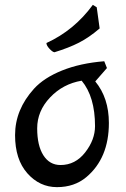

<svg xmlns="http://www.w3.org/2000/svg" viewBox="-20 -737 517 790"><path d="M420 -457 372 -402Q428 -334 428 -231Q428 -86 335 -8Q286 33 214.5 33Q143 33 92.5 -24Q42 -81 42 -181Q42 -286 120 -372Q161 -417 235.5 -447Q310 -477 409 -485ZM229 -58Q290 -58 330.5 -110Q371 -162 371 -218Q371 -339 316 -405Q239 -392 186 -336Q133 -280 133 -209Q133 -138 158.5 -98Q184 -58 229 -58ZM378 -707 390 -620Q347 -583 305 -561.5Q263 -540 204 -522Q196 -523 183.5 -536.5Q171 -550 171 -560Q285 -612 362 -717Z"/></svg>

Font: Julee
Style: Regular
Weight: 400
Version: Version 1.001